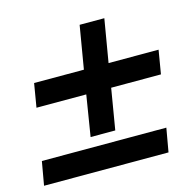

<svg xmlns="http://www.w3.org/2000/svg" viewBox="-92 -684 748 745"><g transform="rotate(-15 281.5 -311.0)"><path d="M219.2 -163.3 245.8 -327.5H45.8L61.7 -422.5H261.7L290.8 -595H390L360.8 -422.5H561.7L545.8 -327.5H345.8L318.3 -163.3ZM-4.2 -27.5 12.5 -122.5H512.5L495.8 -27.5Z"/></g></svg>

Font: Familjen Grotesk SemiBold
Style: Italic
Weight: 600
Italic angle: -9.46201°
Designer: Anders Wikstroem, Jonas Baeckman, Matilda Gysing, Kristian Moeller
Foundry: Familjen STHLM AB
Version: Version 2.002